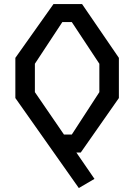

<svg xmlns="http://www.w3.org/2000/svg" viewBox="-20 -750 660 944"><path d="M367.5 174.5 444.5 129.5 355.5 0H377L564.5 -268V-465.5L383.5 -730H243L55.5 -465.5V-268ZM151.5 -297V-436.5L286.5 -641.5H333L468.5 -436.5V-297L333 -88.5H294.5Z"/></svg>

Font: Monaspace Krypton
Style: Regular
Weight: 400
Designer: Riley Cran & the Lettermatic Team
Foundry: Lettermatic
Version: Version 1.200 (Monaspace Krypton)